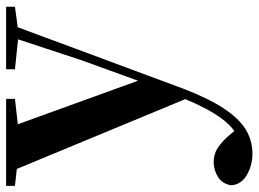

<svg xmlns="http://www.w3.org/2000/svg" viewBox="-136 -447 847 629"><g transform="rotate(-90 287.5 -132.5)"><path d="M99 271Q60 271 28.5 252.5Q-3 234 -5 201Q0 172 22.5 158Q45 144 71 144Q98 144 118.5 158Q139 172 158 194L188 230L153 252L133 235Q181 215 214.5 169Q248 123 279 47L309 -26L318 -50L405 -290L486 -536H527L312 43Q280 127 246.5 177.5Q213 228 177 249.5Q141 271 99 271ZM286 72 34 -536H181L340 -97L346 -86ZM-7 -507V-536H278V-507L180 -496H94ZM375 -507V-536H580V-507L498 -496H481Z"/></g></svg>

Font: Noto Serif JP ExtraLight
Style: Bold
Weight: 700
Version: Version 2.003-H1;hotconv 1.1.1;makeotfexe 2.6.0